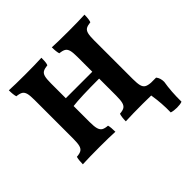

<svg xmlns="http://www.w3.org/2000/svg" viewBox="-208 -877 1251 1251"><g transform="rotate(-45 417.0 -251.5)"><path d="M785 169Q767 176 737 176Q708 176 686 169Q688 86 674 1Q650 0 597 0Q500 0 438 3Q438 -35 446 -59Q474 -61 487.5 -69.5Q501 -78 506.5 -98.5Q512 -119 512 -160V-317Q340 -317 268 -308V-160Q268 -119 274 -98.5Q280 -78 294 -69.5Q308 -61 336 -59Q342 -38 342 3Q291 0 200 0Q104 0 42 3Q42 -33 49 -59Q77 -61 91 -69.5Q105 -78 110.5 -98.5Q116 -119 116 -160V-517Q116 -558 110.5 -577.5Q105 -597 91.5 -605.5Q78 -614 49 -617Q42 -639 42 -679Q93 -676 195 -676Q282 -676 342 -679Q342 -662 341 -646Q340 -630 335 -617Q307 -614 293 -606Q279 -598 273.5 -578Q268 -558 268 -517V-380H512V-517Q512 -558 506.5 -577.5Q501 -597 487.5 -605.5Q474 -614 445 -617Q438 -639 438 -679Q491 -676 591 -676Q679 -676 739 -679Q739 -639 731 -617Q703 -614 689.5 -606Q676 -598 670.5 -578Q665 -558 665 -517V-160Q665 -119 670.5 -98.5Q676 -78 690 -69.5Q704 -61 732 -59H779Q797 -37 797 -2Q784 74 785 169Z"/></g></svg>

Font: Vollkorn SC
Style: Bold
Weight: 700
Designer: Friedrich Althausen
Foundry: Friedrich Althausen
Version: Version 4.015